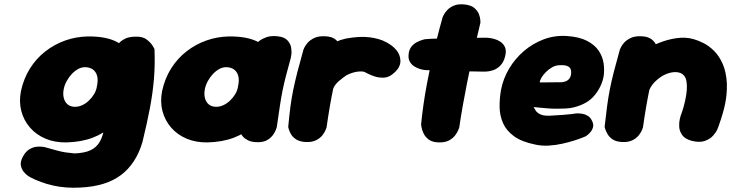

<svg xmlns="http://www.w3.org/2000/svg" viewBox="-20 -671 3450 906"><path d="M360 214Q290 218 230.5 204.5Q171 191 122 165Q122 165 112.5 159Q103 153 92.5 140.5Q82 128 78.5 110Q75 92 88 68Q101 44 118.5 33.5Q136 23 152.5 21.5Q169 20 179.5 21.5Q190 23 190 23Q223 32 246 38.5Q269 45 289 48Q309 51 332 53Q380 51 408 37.5Q436 24 451 -2.5Q466 -29 473 -70Q490 -138 499.5 -186.5Q509 -235 513.5 -275Q518 -315 522 -357.5Q526 -400 532 -455Q532 -455 540.5 -466Q549 -477 568.5 -487.5Q588 -498 621 -498Q654 -499 673 -484Q692 -469 700.5 -454.5Q709 -440 709 -440Q712 -366 706.5 -299.5Q701 -233 687.5 -161.5Q674 -90 652 0Q622 101 551.5 154.5Q481 208 360 214ZM294 1Q239 2 195 -16.5Q151 -35 121.5 -69Q92 -103 80.5 -147.5Q69 -192 79 -242Q92 -301 121.5 -348Q151 -395 194 -428.5Q237 -462 288 -480Q339 -498 394 -499Q480 -500 531 -473.5Q582 -447 599 -391.5Q616 -336 599 -250Q589 -200 567 -155.5Q545 -111 508 -76.5Q471 -42 418 -21.5Q365 -1 294 1ZM334 -167Q351 -167 367.5 -174.5Q384 -182 398.5 -195.5Q413 -209 423.5 -226Q434 -243 437 -262Q444 -294 438 -314Q432 -334 417 -344Q402 -354 381 -354Q364 -354 348 -345Q332 -336 318.5 -321.5Q305 -307 295 -289Q285 -271 281 -252Q276 -228 281 -208.5Q286 -189 299.5 -178Q313 -167 334 -167Z M960 1Q905 2 861 -16.5Q817 -35 787.5 -69Q758 -103 746.5 -147.5Q735 -192 745 -242Q758 -301 787.5 -348Q817 -395 860 -428.5Q903 -462 954 -480Q1005 -498 1060 -499Q1146 -500 1197 -473.5Q1248 -447 1265 -391.5Q1282 -336 1265 -250Q1255 -200 1233 -155.5Q1211 -111 1174 -76.5Q1137 -42 1084 -21.5Q1031 -1 960 1ZM1000 -167Q1017 -167 1033.5 -174.5Q1050 -182 1064.5 -195.5Q1079 -209 1089.5 -226Q1100 -243 1103 -262Q1110 -294 1104 -314Q1098 -334 1083 -344Q1068 -354 1047 -354Q1030 -354 1014 -345Q998 -336 984.5 -321.5Q971 -307 961 -289Q951 -271 947 -252Q942 -228 947 -208.5Q952 -189 965.5 -178Q979 -167 1000 -167ZM1197 0Q1167 0 1150 -9Q1133 -18 1126 -27Q1119 -36 1119 -36Q1126 -109 1134.5 -177.5Q1143 -246 1156.5 -318Q1170 -390 1194 -470Q1194 -470 1204.5 -478.5Q1215 -487 1236 -495Q1257 -503 1288 -500Q1321 -497 1336 -481Q1351 -465 1354 -445.5Q1357 -426 1354.5 -411.5Q1352 -397 1352 -397Q1338 -346 1329 -311.5Q1320 -277 1313.5 -245Q1307 -213 1301 -173Q1295 -133 1286 -71Q1286 -71 1282.5 -60.5Q1279 -50 1269.5 -36Q1260 -22 1242.5 -11Q1225 0 1197 0Z M1415 -40Q1395 -38 1384.5 -49Q1374 -60 1370.5 -76.5Q1367 -93 1367.5 -110Q1368 -127 1370 -139Q1372 -151 1372 -151Q1371 -184 1372.5 -203Q1374 -222 1376.5 -232.5Q1379 -243 1382 -250Q1385 -257 1387 -266Q1403 -325 1437.5 -371.5Q1472 -418 1517.5 -448Q1563 -478 1612 -489Q1677 -501 1724 -495Q1771 -489 1802.5 -472Q1834 -455 1850 -435Q1850 -435 1855 -428.5Q1860 -422 1864.5 -410.5Q1869 -399 1869.5 -384Q1870 -369 1861.5 -353Q1853 -337 1831 -320Q1812 -305 1789.5 -304.5Q1767 -304 1747.5 -310.5Q1728 -317 1715.5 -323.5Q1703 -330 1703 -330Q1693 -336 1668 -333Q1643 -330 1615 -316Q1596 -303 1578 -287.5Q1560 -272 1552 -252Q1546 -231 1540.5 -212Q1535 -193 1530 -175Q1525 -157 1521 -137Q1517 -117 1514 -93Q1514 -93 1504.5 -81Q1495 -69 1473.5 -56.5Q1452 -44 1415 -40ZM1420 -1Q1393 -3 1377 -13.5Q1361 -24 1353 -38Q1345 -52 1342.5 -62Q1340 -72 1340 -72Q1345 -126 1350.5 -168Q1356 -210 1364 -248.5Q1372 -287 1383.5 -332Q1395 -377 1412 -437Q1412 -437 1416.5 -447Q1421 -457 1432 -469.5Q1443 -482 1462.5 -491.5Q1482 -501 1512 -500Q1545 -499 1561.5 -486Q1578 -473 1584 -456.5Q1590 -440 1590.5 -427.5Q1591 -415 1591 -415Q1579 -367 1569.5 -328Q1560 -289 1552 -251Q1544 -213 1536.5 -169.5Q1529 -126 1521 -70Q1521 -70 1517 -59Q1513 -48 1502 -33.5Q1491 -19 1471 -9Q1451 1 1420 -1Z M2054 1Q2022 1 2004.5 -11.5Q1987 -24 1979 -41Q1971 -58 1969 -70.5Q1967 -83 1967 -83Q1971 -126 1978 -175.5Q1985 -225 1995 -277.5Q2005 -330 2017 -383.5Q2029 -437 2042 -489.5Q2055 -542 2069 -591Q2069 -591 2074 -601Q2079 -611 2090.5 -623.5Q2102 -636 2122 -644.5Q2142 -653 2171 -650Q2202 -647 2218 -633.5Q2234 -620 2240 -604Q2246 -588 2246.5 -576Q2247 -564 2247 -564Q2238 -526 2227 -479.5Q2216 -433 2205 -382Q2194 -331 2183.5 -277.5Q2173 -224 2163.5 -171Q2154 -118 2147 -69Q2147 -69 2143 -58.5Q2139 -48 2129 -34Q2119 -20 2101 -9.5Q2083 1 2054 1ZM2264 -333Q2185 -334 2115.5 -336.5Q2046 -339 1991 -340Q1991 -340 1982 -341Q1973 -342 1960 -346Q1947 -350 1934.5 -358Q1922 -366 1914 -379.5Q1906 -393 1908 -414Q1910 -437 1921.5 -451Q1933 -465 1948 -472.5Q1963 -480 1974 -483Q1985 -486 1985 -486Q1993 -487 2015 -488Q2037 -489 2068.5 -490Q2100 -491 2136 -491.5Q2172 -492 2208.5 -492.5Q2245 -493 2277 -493Q2277 -493 2287.5 -492Q2298 -491 2313 -487Q2328 -483 2342 -473.5Q2356 -464 2363 -448Q2370 -432 2364 -407Q2357 -377 2340.5 -361Q2324 -345 2306.5 -339.5Q2289 -334 2276.5 -333.5Q2264 -333 2264 -333Z M2505 11Q2441 -2 2405 -28.5Q2369 -55 2353.5 -90.5Q2338 -126 2337.5 -166Q2337 -206 2344 -246Q2354 -299 2382 -346.5Q2410 -394 2452 -430Q2494 -466 2546 -485.5Q2598 -505 2656 -501Q2714 -497 2750.5 -478Q2787 -459 2805.5 -431Q2824 -403 2828.5 -371Q2833 -339 2828 -309Q2819 -262 2785.5 -221Q2752 -180 2686 -164Q2669 -160 2649 -159Q2629 -158 2607.5 -158Q2586 -158 2566.5 -159.5Q2547 -161 2531.5 -162.5Q2516 -164 2507 -165Q2498 -166 2498 -166Q2501 -161 2507 -150.5Q2513 -140 2528.5 -132Q2544 -124 2574 -125Q2613 -127 2637.5 -129Q2662 -131 2675.5 -132.5Q2689 -134 2693.5 -135Q2698 -136 2698 -136Q2698 -136 2707 -136Q2716 -136 2728.5 -134Q2741 -132 2753.5 -124.5Q2766 -117 2773 -102Q2782 -85 2778.5 -71.5Q2775 -58 2766.5 -48Q2758 -38 2751 -33Q2744 -28 2744 -28Q2744 -28 2729.5 -22Q2715 -16 2690 -8Q2665 0 2634 7Q2603 14 2569.5 16Q2536 18 2505 11ZM2527 -282 2631 -283Q2631 -283 2634.5 -283.5Q2638 -284 2644 -285.5Q2650 -287 2656 -290.5Q2662 -294 2667 -300.5Q2672 -307 2674 -317Q2677 -333 2673 -344Q2669 -355 2655.5 -360Q2642 -365 2616 -363Q2600 -362 2584.5 -353Q2569 -344 2556 -331Q2543 -318 2535 -304.5Q2527 -291 2527 -282Z M3242 -7Q3211 -16 3198.5 -34.5Q3186 -53 3185 -73Q3184 -93 3187.5 -107.5Q3191 -122 3191 -122Q3210 -172 3218 -222.5Q3226 -273 3215 -303Q3205 -324 3183 -329Q3161 -334 3133 -325Q3105 -316 3080 -294Q3055 -273 3043.5 -245.5Q3032 -218 3026.5 -192Q3021 -166 3016 -150Q3010 -129 3008 -119Q3006 -109 3005 -103Q3004 -97 3000 -86Q3000 -86 2998 -77.5Q2996 -69 2988.5 -57.5Q2981 -46 2965 -37Q2949 -28 2921 -26Q2898 -25 2883.5 -37.5Q2869 -50 2861.5 -62.5Q2854 -75 2854 -75Q2847 -87 2847.5 -99.5Q2848 -112 2852.5 -131.5Q2857 -151 2862 -183Q2864 -223 2867.5 -248Q2871 -273 2878 -291Q2885 -309 2898 -326.5Q2911 -344 2932 -368Q2960 -396 3000 -422Q3040 -448 3084.5 -466.5Q3129 -485 3173 -491Q3217 -497 3254 -486Q3275 -480 3300 -467.5Q3325 -455 3349 -431.5Q3373 -408 3390 -370Q3407 -332 3410 -276Q3411 -229 3402.5 -185Q3394 -141 3371 -76Q3371 -76 3365.5 -62Q3360 -48 3345.5 -31.5Q3331 -15 3306 -6Q3281 3 3242 -7ZM2913 -1Q2886 -3 2870.5 -13.5Q2855 -24 2847 -38Q2839 -52 2836 -62Q2833 -72 2833 -72Q2839 -126 2844.5 -168Q2850 -210 2857.5 -248.5Q2865 -287 2876.5 -332Q2888 -377 2905 -437Q2905 -437 2909.5 -447Q2914 -457 2925 -469.5Q2936 -482 2955.5 -491.5Q2975 -501 3005 -500Q3037 -499 3054 -486Q3071 -473 3077 -456.5Q3083 -440 3083.5 -427.5Q3084 -415 3084 -415Q3072 -367 3062.5 -328Q3053 -289 3045 -251Q3037 -213 3029.5 -169.5Q3022 -126 3014 -70Q3014 -70 3010 -59Q3006 -48 2995 -33.5Q2984 -19 2964 -9Q2944 1 2913 -1Z"/></svg>

Font: Sour Gummy Black
Style: Italic
Weight: 900
Italic angle: -11.3°
Designer: Stefie Justprince
Foundry: Eifetstype
Version: Version 1.000